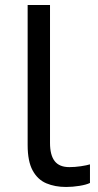

<svg xmlns="http://www.w3.org/2000/svg" viewBox="-20 -734 388 764"><path d="M243 10Q199 10 164.5 -4.5Q130 -19 110 -55.5Q90 -92 90 -157V-714H179V-165Q179 -117 197.5 -93Q216 -69 256 -69Q278 -69 301.5 -72.5Q325 -76 338 -80V-6Q324 1 296.5 5.5Q269 10 243 10Z"/></svg>

Font: Noto IKEA Simplified Chinese
Style: Regular
Weight: 400
Designer: Monotype Design Team
Foundry: Monotype Imaging Inc.
Version: Version 1.100